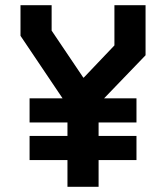

<svg xmlns="http://www.w3.org/2000/svg" viewBox="-20 -720 640 740"><path d="M421 -700H541V-507L360 -319V0H240V-313L59 -582V-700H179V-602L301 -421H303L421 -545ZM506 -341V-248H94V-341ZM506 -196V-103H94V-196Z"/></svg>

Font: Kode Mono
Style: Bold
Weight: 700
Monospace: yes
Designer: Isa Ozler
Foundry: Kadena LLC
Version: Version 1.206;gftools[0.9.28]